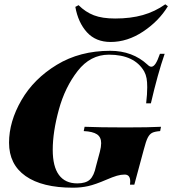

<svg xmlns="http://www.w3.org/2000/svg" viewBox="-20 -858 800 892"><path d="M584 0Q585 -5 585 -15Q585 -47 559 -47Q542 -47 523 -41.5Q504 -36 474 -23Q423 -1 390 6.5Q357 14 319 14Q176 14 99 -40Q22 -94 22 -195Q22 -293 79.5 -392.5Q137 -492 244 -557Q351 -622 492 -622Q596 -622 666 -557Q675 -548 683 -548Q693 -548 702.5 -562Q712 -576 723 -608H745Q713 -516 681 -378H659Q664 -421 664 -453Q664 -477 661 -494Q658 -511 650 -526Q605 -604 486 -604Q400 -604 341 -528.5Q282 -453 253.5 -349Q225 -245 225 -162Q225 -84 254 -45Q283 -6 339 -6Q379 -6 398 -24Q417 -42 426 -86L444 -153Q450 -176 450 -193Q450 -221 430.5 -234Q411 -247 369 -249L373 -269Q441 -266 564 -266Q674 -266 728 -269L724 -249Q699 -247 687 -241Q675 -235 666.5 -218.5Q658 -202 648 -163L604 0ZM748 -838 760 -829Q718 -760 645 -711.5Q572 -663 494 -663Q425 -663 384 -708Q343 -753 330 -826L345 -834Q377 -802 416 -787Q455 -772 515 -772Q587 -772 643.5 -788Q700 -804 748 -838Z"/></svg>

Font: Playfair Display SC Black
Style: Italic
Weight: 900
Italic angle: -14°
Designer: Claus Eggers Sørensen
Foundry: Claus Eggers Sørensen
Version: Version 1.200; ttfautohint (v1.6)